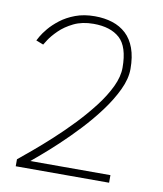

<svg xmlns="http://www.w3.org/2000/svg" viewBox="-78 -735 678 799"><g transform="rotate(10 261.5 -336.0)"><path d="M259 -640Q211 -640 175.2 -622.5Q139.5 -605 115.8 -581.5Q92 -558 80 -539.2Q68 -520.5 67 -518.5L36 -530.5Q37 -533 45.5 -548Q54 -563 71.2 -583.8Q88.5 -604.5 114.8 -624.8Q141 -645 177 -658.5Q213 -672 259 -672Q300 -672 333.5 -661.2Q367 -650.5 391.5 -627.8Q416 -605 429.2 -568.8Q442.5 -532.5 442.5 -481.5Q442.5 -440 420.2 -393Q398 -346 362.5 -298.2Q327 -250.5 285.8 -206.5Q244.5 -162.5 205.5 -126Q166.5 -89.5 137.5 -65Q108.5 -40.5 98.5 -32H437V0H42.5V-29.5Q64.5 -47.5 99.8 -77Q135 -106.5 176.5 -144.5Q218 -182.5 258.8 -225.2Q299.5 -268 333.8 -312.5Q368 -357 388.5 -400Q409 -443 409 -481Q409 -569.5 370 -604.8Q331 -640 259 -640Z"/></g></svg>

Font: League Spartan Thin
Style: Regular
Weight: 100
Foundry: The League of Moveable Type
Version: Version 2.002